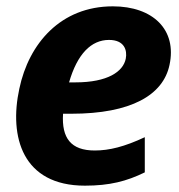

<svg xmlns="http://www.w3.org/2000/svg" viewBox="-20 -576 564 606"><path d="M248 10C326 10 380 -4 437 -32V-143C373 -113 325 -101 279 -101C204 -101 174 -140 179 -217H205C394 -217 495 -276 515 -371C539 -482 463 -556 336 -556C172 -556 71 -439 41 -296C8 -144 51 10 248 10ZM324 -450C373 -450 382 -417 377 -391C369 -350 320 -316 218 -316H198C224 -406 268 -450 324 -450Z"/></svg>

Font: Noto Sans
Style: Bold Italic
Weight: 700
Italic angle: -12°
Designer: Monotype Design Team
Foundry: Monotype Imaging Inc.
Version: Version 2.013